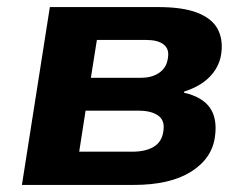

<svg xmlns="http://www.w3.org/2000/svg" viewBox="-20 -523 702 543"><path d="M42 0 121 -503H427Q497 -503 538 -487Q579 -471 595 -442Q611 -413 606 -373Q603 -348 589.5 -326.5Q576 -305 554 -289.5Q532 -274 501 -264L500 -261Q552 -249 573.5 -218.5Q595 -188 588 -137Q580 -75 520.5 -37.5Q461 0 358 0ZM204 -94H354Q392 -94 415 -108Q438 -122 442 -152Q447 -182 427.5 -196Q408 -210 372 -210H222ZM237 -303H378Q411 -303 431.5 -318Q452 -333 455 -360Q459 -385 442.5 -397.5Q426 -410 394 -410H254Z"/></svg>

Font: Nunito Sans 7pt ExtraBold
Style: Italic
Weight: 800
Italic angle: -9°
Designer: Vernon Adams
Foundry: Vernon Adams
Version: Version 3.101;gftools[0.9.27]